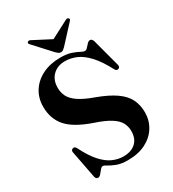

<svg xmlns="http://www.w3.org/2000/svg" viewBox="-214 -1005 1018 1133"><g transform="rotate(-30 295.0 -438.5)"><path d="M318.5 13Q275 13 245.5 1.8Q216 -9.5 198.2 -20.8Q180.5 -32 172.5 -32Q163.5 -32 154 -20.2Q144.5 -8.5 134.8 3Q125 14.5 115.5 14.5Q100 14.5 96.5 -4L60.5 -191Q58 -205.5 71.5 -210.5Q85 -216 94 -199.5Q128.5 -130 163.8 -90.8Q199 -51.5 235.2 -35.5Q271.5 -19.5 308 -19.5Q360.5 -19.5 391.2 -47.2Q422 -75 422 -125.5Q422.5 -157 408.5 -183.5Q394.5 -210 358.2 -233.2Q322 -256.5 254.5 -279Q139 -318.5 91 -373.2Q43 -428 43 -509.5Q43 -569.5 72.5 -615Q102 -660.5 154.2 -686Q206.5 -711.5 275.5 -711.5Q319 -711.5 347.8 -701.8Q376.5 -692 394 -682.2Q411.5 -672.5 422 -672.5Q431 -672.5 440.2 -682.8Q449.5 -693 459 -703.2Q468.5 -713.5 478.5 -713.5Q492.5 -713.5 498.5 -692.5L548.5 -505.5Q553.5 -487.5 539 -482Q524.5 -477 516.5 -493Q479 -564.5 441.5 -605.2Q404 -646 365.8 -662.8Q327.5 -679.5 288 -679.5Q236.5 -679.5 204.8 -648.2Q173 -617 173 -564.5Q173 -532 186.5 -505Q200 -478 235 -453.8Q270 -429.5 335 -406Q414.5 -377 461 -344.5Q507.5 -312 527.2 -272.2Q547 -232.5 547 -182.5Q547 -128.5 520 -84Q493 -39.5 442 -13.2Q391 13 318.5 13ZM326 -754.5Q318 -746.5 311.5 -741.5Q305 -736.5 295.5 -736.5Q286 -736.5 279.2 -741.5Q272.5 -746.5 264.5 -754.5L159 -869.5Q148 -880.5 157 -888Q165 -894.5 179 -886L295.5 -825.5L411.5 -886Q425.5 -894.5 433.5 -888Q442.5 -880.5 432 -869.5Z"/></g></svg>

Font: Fraunces 72pt SemiBold
Style: Regular
Weight: 600
Version: Version 1.000;[b76b70a41]